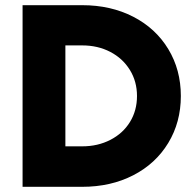

<svg xmlns="http://www.w3.org/2000/svg" viewBox="-20 -720 746 740"><path d="M67 -700H297Q407 -700 493.5 -655.5Q580 -611 628.5 -531Q677 -451 677 -350Q677 -249 628.5 -169Q580 -89 493.5 -44.5Q407 0 297 0H67ZM297 -156Q357 -156 405.5 -181Q454 -206 481 -250Q508 -294 508 -350Q508 -406 480.5 -450.5Q453 -495 405 -520Q357 -545 297 -545H232V-156Z"/></svg>

Font: Oak Sans ExtraBold
Style: Regular
Weight: 800
Designer: Erik Kennedy, Walven
Foundry: Erik Kennedy, Walven
Version: Version 1.000